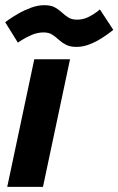

<svg xmlns="http://www.w3.org/2000/svg" viewBox="-33 -732 463 752"><path d="M-4.7 0 101.3 -500H241.3L135.3 0ZM-12.7 -645Q-12.7 -645 1.2 -655Q15 -665 38.2 -678.3Q61.3 -691.7 88.2 -701.7Q115 -711.7 140 -711.7Q166 -711.7 181.7 -703.2Q197.3 -694.7 209.3 -683.3Q221.3 -672 234.8 -663.5Q248.3 -655 268.7 -655Q292.3 -655 312.7 -665Q333 -675 345.7 -685Q358.3 -695 358.3 -695L410.7 -615Q410.7 -615 397.8 -605Q385 -595 364 -581.7Q343 -568.3 317.7 -558.3Q292.3 -548.3 266.3 -548.3Q241.3 -548.3 225.2 -556.8Q209 -565.3 196.8 -576.7Q184.7 -588 171.3 -596.5Q158 -605 137.3 -605Q113.7 -605 90.7 -595Q67.7 -585 52.3 -575Q37 -565 37 -565Z"/></svg>

Font: Epunda Sans Light
Style: Italic
Weight: 300
Italic angle: -12.0243°
Designer: Simon Atzbach
Foundry: typofactur
Version: Version 2.204